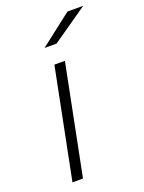

<svg xmlns="http://www.w3.org/2000/svg" viewBox="-139 -792 645 858"><g transform="rotate(-20 184.0 -362.5)"><path d="M53 0 157 -522H207L103 0ZM141 -607 293 -725H368L198 -607Z"/></g></svg>

Font: Montserrat Thin Light
Style: Italic
Weight: 300
Italic angle: -11.3°
Version: Version 9.000